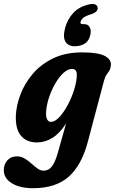

<svg xmlns="http://www.w3.org/2000/svg" viewBox="-66 -722 590 986"><path d="M385 6Q353 127 286.5 185.8Q220 244.5 103 244.5Q36 244.5 -5.2 219Q-46.5 193.5 -46.5 152Q-46.5 122.5 -28.5 101.8Q-10.5 81 20.5 81Q43 81 61 92Q79 103 95 117.5Q111 132 126.2 143.2Q141.5 154.5 158 154.5Q183.5 154.5 200.5 132.8Q217.5 111 231 62.5L273.5 -88Q240.5 -37 203 -13.8Q165.5 9.5 123 9.5Q70.5 9.5 41.5 -25.2Q12.5 -60 15.5 -130Q18 -181 39.2 -237.2Q60.5 -293.5 102 -342.5Q143.5 -391.5 206.5 -422.2Q269.5 -453 355.5 -453Q439 -453 473.5 -434Q508 -415 503 -383Q501 -367 494.5 -357.5Q488 -348 480.5 -337.5Q473 -327 468 -307ZM171 -150Q168.5 -123.5 175.8 -109.8Q183 -96 195 -96Q216 -96 239 -120.8Q262 -145.5 282.2 -183.5Q302.5 -221.5 315.2 -262.8Q328 -304 328.5 -337Q329 -368 303.5 -368Q282.5 -368 260.2 -347.8Q238 -327.5 218.8 -294.8Q199.5 -262 186.5 -223.8Q173.5 -185.5 171 -150ZM367 -598Q386.5 -598 395.2 -581.2Q404 -564.5 396.5 -537.5Q389 -510 368 -497.2Q347 -484.5 317 -484.5Q284 -484.5 270 -508.2Q256 -532 268.5 -579Q281 -624 310.8 -656Q340.5 -688 392 -699.5Q430.5 -708 435.5 -683Q437.5 -672 428.2 -663Q419 -654 403.5 -649.5Q371.5 -639.5 361 -630Q350.5 -620.5 347.5 -610Q344.5 -598 359 -598Z"/></svg>

Font: Fraunces 144pt S100
Style: Bold Italic
Weight: 700
Italic angle: -16°
Version: Version 1.000; ttfautohint (v1.8.3)